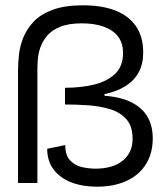

<svg xmlns="http://www.w3.org/2000/svg" viewBox="-20 -690 627 724"><path d="M345 14Q291 14 248.5 -2.5Q206 -19 182 -51Q158 -83 158 -129L226 -143Q226 -104 245 -84.5Q264 -65 290.5 -59.5Q317 -54 340 -54Q372 -54 398 -61.5Q424 -69 442.5 -84Q461 -99 470.5 -119.5Q480 -140 480 -167Q480 -214 456.5 -240.5Q433 -267 394.5 -278.5Q356 -290 311.5 -293Q267 -296 225 -296V-359Q285 -359 334.5 -371Q384 -383 414 -411.5Q444 -440 444 -490Q444 -528 425 -552.5Q406 -577 371 -589.5Q336 -602 289 -602Q239 -602 207 -589Q175 -576 157.5 -555Q140 -534 132 -510.5Q124 -487 122.5 -464.5Q121 -442 121 -428V0H48V-425Q48 -451 51.5 -483.5Q55 -516 68 -548.5Q81 -581 107 -608.5Q133 -636 178.5 -653Q224 -670 292 -670Q364 -670 414.5 -650.5Q465 -631 492.5 -591.5Q520 -552 520 -492Q520 -449 503 -417.5Q486 -386 453.5 -365.5Q421 -345 374 -335V-329Q437 -324 477 -303.5Q517 -283 536.5 -249Q556 -215 556 -168Q556 -113 531 -72Q506 -31 458.5 -8.5Q411 14 345 14Z"/></svg>

Font: Bricolage Grotesque 48pt Condensed ExtraBold Light
Style: Regular
Weight: 300
Version: Version 1.000;gftools[0.9.30]